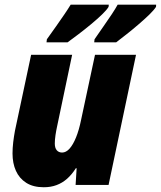

<svg xmlns="http://www.w3.org/2000/svg" viewBox="-20 -786 684 816"><path d="M166 9.8Q121.1 9.8 91.6 -9Q62 -27.8 47.6 -60.1Q33.2 -92.3 33.2 -133.8Q33.2 -156.2 36.1 -181.2Q39.1 -206.1 43.5 -230L112.3 -553.2H286.6L222.7 -249Q218.8 -231.4 215.8 -211.4Q212.9 -191.4 212.9 -176.3Q212.9 -157.2 221.2 -147.5Q229.5 -137.7 244.1 -137.7Q260.7 -137.7 275.6 -154.3Q290.5 -170.9 303.2 -202.1Q315.9 -233.4 324.7 -276.9L383.8 -553.2H558.1L441.4 0H301.3L305.7 -70.8H302.2Q285.2 -43.9 264.9 -26.1Q244.6 -8.3 220.2 0.7Q195.8 9.8 166 9.8ZM380.4 -606 381.8 -619.1Q400.9 -647 419.9 -674.1Q439 -701.2 454.8 -725.1Q470.7 -749 480 -766.1H643.6L643.1 -756.8Q634.3 -743.2 614.3 -723.6Q594.2 -704.1 568.8 -682.4Q543.5 -660.6 518.1 -640.6Q492.7 -620.6 473.6 -606ZM177.7 -606 179.2 -619.1Q199.2 -647 218.5 -674.3Q237.8 -701.7 253.9 -725.3Q270 -749 280.3 -766.1H442.4L441.4 -756.8Q433.6 -743.7 413.6 -724.4Q393.6 -705.1 367.7 -683.6Q341.8 -662.1 314.9 -641.6Q288.1 -621.1 267.1 -606Z"/></svg>

Font: Open Sans SemiCondensed ExtraBold
Style: Italic
Weight: 800
Width: 4
Italic angle: -12°
Designer: Monotype Design Team
Foundry: Monotype Imaging Inc.
Version: Version 3.003